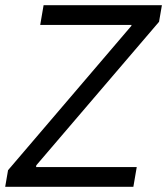

<svg xmlns="http://www.w3.org/2000/svg" viewBox="-22 -720 644 740"><path d="M9 -64 484 -620 485 -624H133L146 -700H602L591 -636L118 -83L117 -76H505L492 0H-2Z"/></svg>

Font: Fixel Italic Variable Display Thin
Style: Italic
Weight: 100
Italic angle: -10°
Designer: AlfaBravo + MacPaw
Foundry: Kyrylo Tkachov, Marchela Mozhyna, Serhii Makarenko, Maria Weinstein, Zakhar Kryvoshyya
Version: Version 1.210;Glyphs 3.2 (3217)